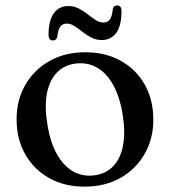

<svg xmlns="http://www.w3.org/2000/svg" viewBox="-20 -669 620 700"><path d="M291.5 -478.5Q364.5 -478.5 420.5 -447.2Q476.5 -416 507.8 -360.5Q539 -305 539 -232.5Q539 -162.5 507 -107.2Q475 -52 418.8 -20.2Q362.5 11.5 288 11.5Q215 11.5 159.2 -19.8Q103.5 -51 72 -106.5Q40.5 -162 40.5 -234Q40.5 -305 72.5 -360Q104.5 -415 160.8 -446.8Q217 -478.5 291.5 -478.5ZM326 -30Q367.5 -36 393.8 -64Q420 -92 428.8 -140Q437.5 -188 427 -253Q416 -318.5 391.5 -361.5Q367 -404.5 331.5 -423.8Q296 -443 253.5 -437Q212 -431 185.8 -402.8Q159.5 -374.5 150.8 -326.8Q142 -279 153 -214Q163.5 -149 188.2 -105.8Q213 -62.5 248.2 -43.2Q283.5 -24 326 -30ZM351 -523Q330.5 -523 313 -532Q295.5 -541 280.5 -553Q265.5 -565 251.5 -574Q237.5 -583 223.5 -583Q207.5 -583 199.2 -571.2Q191 -559.5 189 -535.5Q186 -521.5 172.5 -521.5Q157 -521.5 157 -542.5Q157 -594.5 176.2 -620.8Q195.5 -647 229 -647Q250 -647 267.2 -638Q284.5 -629 299.5 -617Q314.5 -605 328.5 -596Q342.5 -587 357 -587Q373 -587 381 -599Q389 -611 391 -635Q393.5 -649 407.5 -649Q423 -649 423 -628Q423 -575.5 403.8 -549.2Q384.5 -523 351 -523Z"/></svg>

Font: Fraunces 20pt
Style: Regular
Weight: 400
Version: Version 1.000;[b76b70a41]